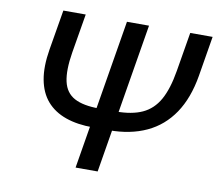

<svg xmlns="http://www.w3.org/2000/svg" viewBox="-80 -822 1040 916"><g transform="rotate(10 440.5 -364.0)"><path d="M769.5 -727.5H877.9L845.7 -533.2Q827.1 -422.9 777.6 -349.4Q728 -275.9 649.9 -239.5Q571.8 -203.1 467.8 -203.1H391.6Q314.9 -203.1 258.1 -223.1Q201.2 -243.2 166 -283.7Q130.9 -324.2 119.4 -386.5Q107.9 -448.7 122.1 -533.2L154.8 -727.5H263.2L231.4 -538.1Q216.8 -449.2 228.8 -396.2Q240.7 -343.3 283.7 -320.1Q326.7 -296.9 404.3 -296.9H484.9Q562.5 -296.9 613 -320.1Q663.6 -343.3 693.4 -396.2Q723.1 -449.2 737.8 -538.1ZM462.9 -727.5H569.8L449.2 0H342.3Z"/></g></svg>

Font: Inter 16pt Medium
Style: Italic
Weight: 500
Italic angle: -9.3988°
Version: Version 4.001;git-66647c0bb